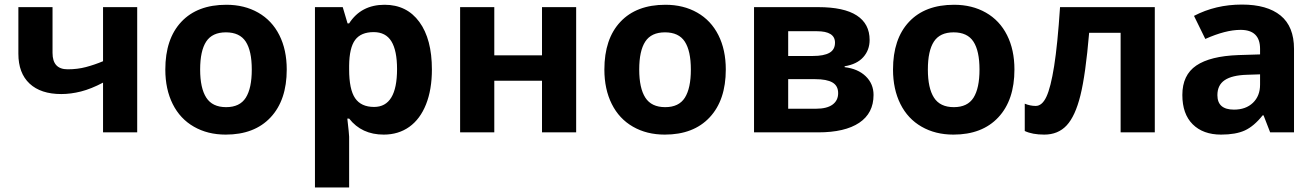

<svg xmlns="http://www.w3.org/2000/svg" viewBox="-20 -577 5736 837"><path d="M209 -545.9V-346.2Q209 -274.9 274.9 -274.9Q317.9 -274.9 354.7 -284.7Q391.6 -294.4 429.2 -310.1V-545.9H578.1V0H429.2V-216.8Q377.4 -189.5 333 -178.2Q288.6 -167 247.1 -167Q157.7 -167 108.9 -212.6Q60.1 -258.3 60.1 -342.8V-545.9Z M852.5 -273.9Q852.5 -192.9 879.2 -151.4Q905.8 -109.9 965.8 -109.9Q1025.4 -109.9 1051.5 -151.1Q1077.6 -192.4 1077.6 -273.9Q1077.6 -355 1051.3 -395.5Q1024.9 -436 964.8 -436Q905.3 -436 878.9 -395.8Q852.5 -355.5 852.5 -273.9ZM1230 -273.9Q1230 -140.6 1159.7 -65.4Q1089.4 9.8 963.9 9.8Q885.3 9.8 825.2 -24.7Q765.1 -59.1 732.9 -123.5Q700.7 -188 700.7 -273.9Q700.7 -407.7 770.5 -481.9Q840.3 -556.2 966.8 -556.2Q1045.4 -556.2 1105.5 -522Q1165.5 -487.8 1197.8 -423.8Q1230 -359.9 1230 -273.9Z M1652.8 9.8Q1556.6 9.8 1502 -60.1H1494.1Q1502 8.3 1502 19V240.2H1353V-545.9H1474.1L1495.1 -475.1H1502Q1554.2 -556.2 1656.7 -556.2Q1753.4 -556.2 1808.1 -481.4Q1862.8 -406.7 1862.8 -273.9Q1862.8 -186.5 1837.2 -122.1Q1811.5 -57.6 1764.2 -23.9Q1716.8 9.8 1652.8 9.8ZM1608.9 -437Q1553.7 -437 1528.3 -403.1Q1502.9 -369.1 1502 -291V-274.9Q1502 -187 1528.1 -148.9Q1554.2 -110.8 1610.8 -110.8Q1710.9 -110.8 1710.9 -275.9Q1710.9 -356.4 1686.3 -396.7Q1661.6 -437 1608.9 -437Z M2134.8 -545.9V-335.9H2342.8V-545.9H2491.7V0H2342.8V-225.1H2134.8V0H1985.8V-545.9Z M2766.6 -273.9Q2766.6 -192.9 2793.2 -151.4Q2819.8 -109.9 2879.9 -109.9Q2939.5 -109.9 2965.6 -151.1Q2991.7 -192.4 2991.7 -273.9Q2991.7 -355 2965.3 -395.5Q2939 -436 2878.9 -436Q2819.3 -436 2793 -395.8Q2766.6 -355.5 2766.6 -273.9ZM3144 -273.9Q3144 -140.6 3073.7 -65.4Q3003.4 9.8 2877.9 9.8Q2799.3 9.8 2739.3 -24.7Q2679.2 -59.1 2647 -123.5Q2614.7 -188 2614.7 -273.9Q2614.7 -407.7 2684.6 -481.9Q2754.4 -556.2 2880.9 -556.2Q2959.5 -556.2 3019.5 -522Q3079.6 -487.8 3111.8 -423.8Q3144 -359.9 3144 -273.9Z M3771 -402.8Q3771 -358.9 3743.4 -327.9Q3715.8 -296.9 3662.1 -288.1V-284.2Q3720.2 -277.3 3754.2 -244.4Q3788.1 -211.4 3788.1 -163.1Q3788.1 -83.5 3725.6 -41.7Q3663.1 0 3546.9 0H3267.1V-545.9H3546.9Q3659.2 -545.9 3715.1 -509.5Q3771 -473.1 3771 -402.8ZM3633.8 -170.9Q3633.8 -203.1 3608.9 -217.5Q3584 -231.9 3534.2 -231.9H3416V-103H3537.1Q3584.5 -103 3609.1 -120.8Q3633.8 -138.7 3633.8 -170.9ZM3620.1 -391.1Q3620.1 -440.9 3541 -440.9H3416V-333H3523.9Q3571.3 -333 3595.7 -346.7Q3620.1 -360.4 3620.1 -391.1Z M4024.9 -273.9Q4024.9 -192.9 4051.5 -151.4Q4078.1 -109.9 4138.2 -109.9Q4197.8 -109.9 4223.9 -151.1Q4250 -192.4 4250 -273.9Q4250 -355 4223.6 -395.5Q4197.3 -436 4137.2 -436Q4077.6 -436 4051.3 -395.8Q4024.9 -355.5 4024.9 -273.9ZM4402.3 -273.9Q4402.3 -140.6 4332 -65.4Q4261.7 9.8 4136.2 9.8Q4057.6 9.8 3997.6 -24.7Q3937.5 -59.1 3905.3 -123.5Q3873 -188 3873 -273.9Q3873 -407.7 3942.9 -481.9Q4012.7 -556.2 4139.2 -556.2Q4217.8 -556.2 4277.8 -522Q4337.9 -487.8 4370.1 -423.8Q4402.3 -359.9 4402.3 -273.9Z M5014.2 0H4865.2V-434.1H4728Q4712.4 -251 4689.9 -160.9Q4667.5 -70.8 4630.1 -30.5Q4592.8 9.8 4532.2 9.8Q4480.5 9.8 4447.3 -5.9V-125Q4471.2 -115.2 4495.1 -115.2Q4522.9 -115.2 4541.7 -155.3Q4560.5 -195.3 4575.4 -288.8Q4590.3 -382.3 4601.1 -545.9H5014.2Z M5517.1 0 5488.3 -74.2H5484.4Q5446.8 -26.9 5407 -8.5Q5367.2 9.8 5303.2 9.8Q5224.6 9.8 5179.4 -35.2Q5134.3 -80.1 5134.3 -163.1Q5134.3 -250 5195.1 -291.3Q5255.9 -332.5 5378.4 -336.9L5473.1 -339.8V-363.8Q5473.1 -446.8 5388.2 -446.8Q5322.8 -446.8 5234.4 -407.2L5185.1 -507.8Q5279.3 -557.1 5394 -557.1Q5503.9 -557.1 5562.5 -509.3Q5621.1 -461.4 5621.1 -363.8V0ZM5473.1 -252.9 5415.5 -251Q5350.6 -249 5318.8 -227.5Q5287.1 -206.1 5287.1 -162.1Q5287.1 -99.1 5359.4 -99.1Q5411.1 -99.1 5442.1 -128.9Q5473.1 -158.7 5473.1 -208Z"/></svg>

Font: Zoram GWebM
Style: Bold
Weight: 700
Foundry: Ascender Corporation
Version: Version 1.000